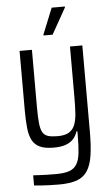

<svg xmlns="http://www.w3.org/2000/svg" viewBox="-61 -759 576 997"><g transform="rotate(-5 227.0 -260.0)"><path d="M206.5 199Q181.1 199 157.8 198.2Q134.5 197.5 114.2 195.9Q93.9 194.4 75.8 192.8V139.7Q93.2 140.7 111.8 141.7Q130.5 142.6 151.4 143.1Q172.4 143.6 194.4 143.6Q238.1 143.6 263.9 134.5Q289.7 125.4 303 103.6Q316.3 81.9 320.4 45.1Q324.5 8.4 324.5 -47.4V-67.8H319.5Q312.4 -44.7 297.1 -28.1Q281.7 -11.5 256.9 -2.8Q232.1 5.8 194.7 5.8Q150.3 5.8 123.7 -6.3Q97 -18.3 83.6 -43.2Q70.2 -68.2 66 -107Q61.8 -145.8 61.8 -198.7V-510H126.2V-209.1Q126.2 -157.9 129.6 -126.4Q133 -94.8 142.8 -78.7Q152.6 -62.6 171.2 -57.2Q189.9 -51.7 220.5 -51.7Q258.7 -51.7 280 -64.9Q301.4 -78.1 310.7 -103.2Q320.1 -128.2 322.3 -164.4Q324.5 -200.5 324.5 -246V-510H388.9V-62.1Q388.9 12.6 381.3 62.9Q373.8 113.1 354.1 143.3Q334.5 173.6 298.6 186.3Q262.7 199 206.5 199ZM192.7 -579V-584L247.5 -719.2H316.1V-714.2L240 -579Z"/></g></svg>

Font: Saira Thin Condensed
Style: Regular
Weight: 100
Width: 3
Version: Version 1.101